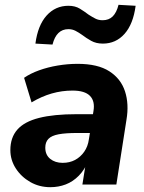

<svg xmlns="http://www.w3.org/2000/svg" viewBox="-20 -766 597 797"><path d="M189 11Q143 11 105.5 -10.5Q68 -32 45.5 -67Q23 -102 23 -143Q23 -195 52 -228Q81 -261 142 -276.5Q203 -292 298 -292H377L365 -214H301Q252 -214 223 -208.5Q194 -203 181 -189.5Q168 -176 168 -153Q168 -123 188.5 -106.5Q209 -90 240 -90Q269 -90 291.5 -102Q314 -114 329.5 -136Q345 -158 349 -188L368 -305Q375 -346 353.5 -368Q332 -390 281 -390Q237 -390 195 -378Q153 -366 111 -341L80 -443Q106 -461 142 -474Q178 -487 219.5 -494Q261 -501 302 -501Q386 -501 434 -470Q482 -439 499 -386.5Q516 -334 505 -269L463 0H322L338 -100H347Q332 -62 307.5 -37Q283 -12 253 -0.5Q223 11 189 11ZM198 -581 127 -585Q137 -661 173.5 -701.5Q210 -742 264 -742Q292 -742 311.5 -730Q331 -718 348 -705Q362 -696 375.5 -689Q389 -682 406 -682Q432 -682 448 -698Q464 -714 472 -746L543 -742Q533 -666 497 -625.5Q461 -585 407 -585Q379 -585 358.5 -596.5Q338 -608 321 -621Q307 -631 293.5 -638Q280 -645 264 -645Q239 -645 222.5 -629Q206 -613 198 -581Z"/></svg>

Font: Nunito Sans 12pt ExtraLight 12pt ExtraBold
Style: Italic
Weight: 800
Italic angle: -9°
Version: Version 3.101;gftools[0.9.27]